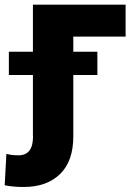

<svg xmlns="http://www.w3.org/2000/svg" viewBox="-82 -565 571 799"><path d="M440.7 -545.5V-412.6H223V0H55V-545.5ZM-45.1 -252.8V-349.8H323.2V-252.8ZM55.4 -152.7H223V3.2Q223 105.8 167.8 159.4Q112.6 213.1 16.7 213.1Q-4.3 213.1 -22.5 211.6Q-40.8 210.2 -62.5 206L-55.4 75.3Q-43 78.5 -32.7 79.9Q-22.4 81.3 -5 81.3Q55.4 81.3 55.4 3.2Z"/></svg>

Font: Inter UI Extra Bold
Style: Regular
Weight: 800
Designer: Rasmus Andersson
Foundry: rsms
Version: 3.2;8d6f07862